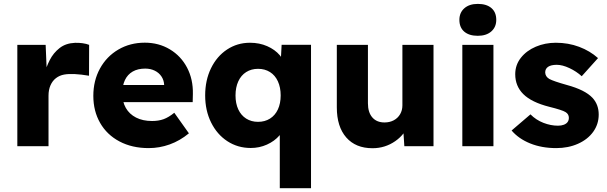

<svg xmlns="http://www.w3.org/2000/svg" viewBox="-20 -766 3180 1006"><path d="M70.8 -531H219.2L226.4 -358.2L205.4 -358.2Q205.8 -361.2 207 -363.2Q221.8 -414.2 240.8 -451.5Q259.8 -488.8 292.2 -514.2Q324.6 -539.6 372.8 -541.6Q391.8 -542.4 412.3 -539.6Q432.8 -536.8 447 -531L446.4 -369.2Q362.4 -383.4 316.6 -375.4Q291.8 -371 273.2 -356.6Q254.6 -342.2 244.4 -318.7Q234.2 -295.2 234.2 -264.8V0H70.8Z M469 -263.6Q469 -343.4 503.8 -406.9Q538.6 -470.4 600.2 -506.4Q661.8 -542.4 738.8 -542.4Q811.8 -542.4 870.1 -507.4Q928.4 -472.4 960.3 -411.4Q992.2 -350.4 990.6 -273.6L989.6 -230.8H566.6L543.6 -320.6H857.4L840 -301.8V-322.2Q838.8 -346.4 825.8 -365.7Q812.8 -385 790.7 -395.8Q768.6 -406.6 741.2 -406.6Q702.2 -406.6 675.4 -391.2Q648.6 -375.8 634.7 -346.8Q620.8 -317.8 620.8 -276Q620.8 -232.8 639.3 -200.4Q657.8 -168 692.9 -150Q728 -132 777 -132Q811 -132 837.3 -141.6Q863.6 -151.2 893.2 -175.2L969.8 -67.4Q922.6 -28.4 869 -9.2Q815.4 10 759.2 10Q672 10 606.1 -24.9Q540.2 -59.8 504.6 -122Q469 -184.2 469 -263.6Z M1446 -128.6 1475 -120.2Q1470.2 -86.2 1444.2 -56.2Q1418.2 -26.2 1378.6 -8.4Q1339 9.4 1294 9.4Q1225.8 9.4 1171.4 -26.1Q1117 -61.6 1086 -124.4Q1055 -187.2 1055 -266Q1055 -345.4 1085.5 -408.2Q1116 -471 1169.6 -506.5Q1223.2 -542 1289.8 -542Q1339.2 -542 1380 -524.1Q1420.8 -506.2 1446.4 -476.1Q1472 -446 1475.6 -412L1449 -405.8L1455.6 -531.4H1609.6V220H1446ZM1450.6 -266Q1450.6 -308 1436.1 -339.7Q1421.6 -371.4 1394.7 -388.4Q1367.8 -405.4 1332 -405.4Q1296.8 -405.4 1269.9 -388.4Q1243 -371.4 1228.5 -339.7Q1214 -308 1214 -266Q1214 -224 1228.5 -192.8Q1243 -161.6 1269.9 -144.6Q1296.8 -127.6 1332 -127.6Q1367.8 -127.6 1394.7 -144.6Q1421.6 -161.6 1436.1 -192.8Q1450.6 -224 1450.6 -266Z M1744.8 -203.4V-531H1907.8V-224.8Q1907.8 -177.4 1930.7 -150.9Q1953.6 -124.4 1994.8 -124.4Q2022 -124.4 2043.3 -135.8Q2064.6 -147.2 2076.5 -167.7Q2088.4 -188.2 2088.4 -213.8V-531H2251.4V0H2098.6L2091.4 -108.8L2121.4 -120.8Q2104.6 -63.8 2051.2 -26.6Q1997.8 10.6 1931.8 10.6Q1843.6 10.6 1794.2 -45.8Q1744.8 -102.2 1744.8 -203.4Z M2402.4 -531H2565.4V0H2402.4ZM2387 -662Q2387 -699.8 2413 -722.7Q2439 -745.6 2483.6 -745.6Q2529.2 -745.6 2554.7 -723.8Q2580.2 -702 2580.2 -662Q2580.2 -624.2 2554.2 -601.3Q2528.2 -578.4 2483.3 -578.4Q2438 -578.4 2412.5 -600.2Q2387 -622 2387 -662Z M2660.6 -82.2 2759.4 -166.8Q2788.8 -137.2 2827.4 -122.3Q2866 -107.4 2903.6 -107.4Q2921 -107.4 2934.2 -112.4Q2947.4 -117.4 2954 -126.6Q2960.6 -135.8 2960.6 -148.6Q2960.6 -168 2943.4 -178.6Q2934.6 -184.2 2912.5 -191.3Q2890.4 -198.4 2858.8 -206.2Q2765.2 -229.8 2721.8 -273Q2679.6 -315 2679.6 -377.2Q2679.6 -425.6 2709.1 -463.1Q2738.6 -500.6 2787.3 -521.3Q2836 -542 2892.2 -542Q2957.6 -542 3014.4 -520.7Q3071.2 -499.4 3113.4 -461.6L3028 -366.6Q3000.2 -392 2963.5 -409.2Q2926.8 -426.4 2897.2 -426.4Q2867.4 -426.4 2852 -416.1Q2836.6 -405.8 2836.6 -386.2Q2837.4 -364.8 2858 -352.4Q2869.6 -346.2 2892.4 -338.4Q2915.2 -330.6 2950 -320.8Q2997.8 -307.8 3031.2 -291.1Q3064.6 -274.4 3084.6 -253.2Q3117 -217.8 3117 -165.8Q3117 -115.4 3088.2 -75.4Q3059.4 -35.4 3008.4 -12.7Q2957.4 10 2894.6 10Q2818.4 10 2757.9 -14.5Q2697.4 -39 2660.6 -82.2Z"/></svg>

Font: Easer Grotesk Variable
Style: Regular
Weight: 400
Designer: Boardeaser, Bonnie Shaver-Troup, Thomas Jockin
Foundry: Lexend
Version: Version 1.001;Glyphs 3.1.2 (3151)